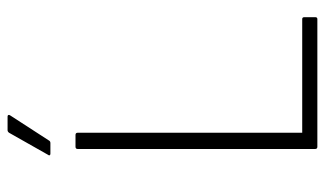

<svg xmlns="http://www.w3.org/2000/svg" viewBox="-200 -680 879 520"><g transform="rotate(-90 240.0 -419.5)"><path d="M103 0Q97 0 97 -6V-649Q97 -655 103 -655H135Q141 -655 141 -649V-41H449Q454 -41 454 -35V-6Q454 0 449 0ZM84 -723Q81 -723 80 -725Q79 -727 81 -729L141 -835Q144 -839 148 -839H185Q188 -839 189 -837Q190 -835 188 -832L120 -727Q118 -723 113 -723Z"/></g></svg>

Font: Sofia Sans ExtraLight
Style: Regular
Weight: 250
Version: Version 4.100-B